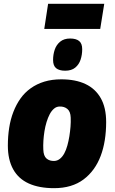

<svg xmlns="http://www.w3.org/2000/svg" viewBox="-20 -972 598 1002"><path d="M262 10Q184 10 130 -14.5Q76 -39 48.5 -89Q21 -139 21 -212Q21 -261 28 -305.5Q35 -350 50 -388.5Q65 -427 87 -458Q109 -489 140.5 -511.5Q172 -534 211.5 -546Q251 -558 300 -558Q374 -558 426 -533.5Q478 -509 506 -459.5Q534 -410 534 -335Q534 -286 527 -241.5Q520 -197 505.5 -158.5Q491 -120 468.5 -89Q446 -58 416 -35.5Q386 -13 347.5 -1.5Q309 10 262 10ZM264 -132Q280 -133 293 -143.5Q306 -154 315.5 -171.5Q325 -189 331.5 -212.5Q338 -236 342 -261Q346 -286 348 -311Q350 -336 349 -358Q348 -390 331.5 -403.5Q315 -417 291 -416Q275 -416 262 -405Q249 -394 239.5 -376Q230 -358 223 -335Q216 -312 212 -287Q208 -262 206.5 -237.5Q205 -213 206 -192Q207 -158 223 -144.5Q239 -131 264 -132ZM320 -603Q289 -603 273 -616Q257 -629 257 -659Q257 -687 265.5 -712.5Q274 -738 294 -754.5Q314 -771 346 -771Q377 -771 393 -758Q409 -745 409 -715Q409 -686 400.5 -660.5Q392 -635 372.5 -619Q353 -603 320 -603ZM211 -821 231 -952H524L503 -821Z"/></svg>

Font: Georama ExtraCondensed Thin ExtraBold
Style: Italic
Weight: 800
Italic angle: -9°
Version: Version 1.001